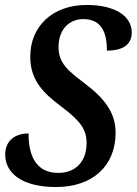

<svg xmlns="http://www.w3.org/2000/svg" viewBox="-20 -744 551 774"><path d="M206 10C352 10 446 -74 446 -209C446 -290 401 -348 320 -409C252 -460 216 -491 216 -554C216 -630 263 -667 316 -667C397 -667 411 -600 411 -540C481 -540 511 -568 511 -613C511 -677 448 -724 329 -724C192 -724 102 -638 102 -516C102 -425 148 -373 229 -313C306 -255 329 -221 329 -167C329 -95 287 -47 215 -47C133 -47 95 -105 95 -206C42 -206 1 -178 1 -121C1 -46 69 10 206 10Z"/></svg>

Font: Noto Serif Condensed SemiBold
Style: Italic
Weight: 600
Width: 3
Italic angle: -12°
Designer: Monotype Design Team
Foundry: Monotype Imaging Inc.
Version: Version 2.014